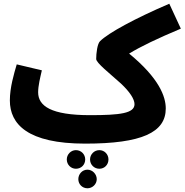

<svg xmlns="http://www.w3.org/2000/svg" viewBox="-20 -751 992 1032"><path d="M185 -255C185 -290 196 -334 205 -373L70 -405C55 -354 33 -281 33 -211C33 -84 128 21 438 21C742 21 871 -39 871 -168C871 -232 835 -331 674 -463C738 -502 826 -544 952 -597L890 -731C706 -652 564 -575 518 -530C503 -516 497 -464 497 -434C497 -413 569 -357 630 -302C678 -257 703 -218 703 -191C703 -142 626 -132 464 -132C255 -132 185 -181 185 -255ZM388 156C417 156 438 134 438 106C438 79 417 56 388 56C361 56 339 79 339 106C339 134 361 156 388 156ZM514 156C542 156 563 134 563 106C563 79 542 56 514 56C486 56 464 79 464 106C464 134 486 156 514 156ZM450 261C477 261 500 239 500 212C500 185 477 161 450 161C422 161 401 185 401 212C401 239 422 261 450 261Z"/></svg>

Font: Noto Sans Arabic UI Extra
Style: Regular
Weight: 800
Designer: Nadine Chahine - Monotype Design Team
Foundry: Monotype Imaging Inc.
Version: Version 1.900